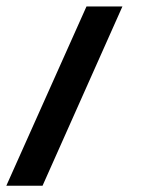

<svg xmlns="http://www.w3.org/2000/svg" viewBox="-82 -348 464 608"><path d="M52.7 240.2H-62L191.9 -327.6H305.7Z"/></svg>

Font: Estedad-FD SemiBold
Style: Regular
Weight: 600
Designer: Amin Abedi
Version: Version 7.3